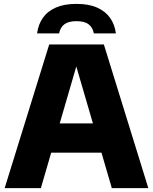

<svg xmlns="http://www.w3.org/2000/svg" viewBox="-20 -969 788 989"><path d="M4 0 233.5 -740H515L744 0H556L364 -657.5H382L190.5 0ZM180.5 -182.5 221 -333.5H526.5L566.5 -182.5ZM171 -797Q177 -843 201 -877.2Q225 -911.5 268 -930.2Q311 -949 374 -949Q437 -949 480 -930Q523 -911 547 -877Q571 -843 577 -797H463.5Q457.5 -828 436.2 -844Q415 -860 374 -860Q333 -860 311.8 -844Q290.5 -828 284.5 -797Z"/></svg>

Font: Encode Sans Condensed Thin ExtraBold
Style: Regular
Weight: 800
Version: Version 3.002